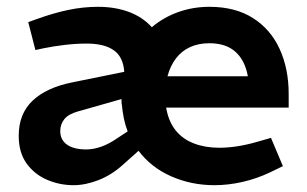

<svg xmlns="http://www.w3.org/2000/svg" viewBox="-20 -536 903 564"><path d="M196 8Q155 8 118 -8Q81 -24 58 -56Q35 -88 35 -137Q35 -202 76 -240.5Q117 -279 192 -294L345 -325Q342 -369 314 -388.5Q286 -408 235 -408Q203 -408 169.5 -404Q136 -400 107 -394L84 -389L63 -471L88 -480Q138 -498 181.5 -507Q225 -516 268 -516Q318 -516 358.5 -501Q399 -486 426 -456Q460 -485 503.5 -500.5Q547 -516 595 -516Q671 -516 723 -483Q775 -450 801.5 -392Q828 -334 828 -260V-220H468Q475 -179 496 -153Q517 -127 550 -114.5Q583 -102 624 -102Q675 -102 734 -119L776 -131L811 -48L774 -30Q734 -11 692 -1.5Q650 8 610 8Q542 8 483 -18Q424 -44 387 -93L341 -52Q308 -22 269.5 -7Q231 8 196 8ZM234 -97Q254 -97 277 -105Q300 -113 323 -129L355 -150Q348 -168 344 -187.5Q340 -207 338 -228Q337 -232 337 -236.5Q337 -241 337 -245L210 -209Q181 -201 169 -186Q157 -171 157 -151Q157 -125 177 -111Q197 -97 234 -97ZM472 -312H708Q700 -358 672 -383.5Q644 -409 595 -409Q563 -409 538 -397.5Q513 -386 496.5 -364Q480 -342 472 -312Z"/></svg>

Font: REM Medium Medium
Style: Regular
Weight: 500
Version: Version 1.005;gftools[0.9.28]